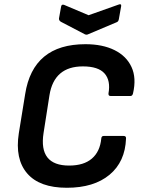

<svg xmlns="http://www.w3.org/2000/svg" viewBox="-20 -876 670 908"><path d="M296 12Q167 12 108.5 -56Q50 -124 69 -246L99 -431Q136 -667 384 -667Q465 -667 521.5 -639Q578 -611 602 -559Q626 -507 609 -434Q606 -422 597 -422H503Q492 -422 493 -434Q504 -495 474.5 -528.5Q445 -562 372 -562Q236 -562 214 -426L186 -247Q162 -93 307 -93Q376 -93 414.5 -126Q453 -159 459 -221Q460 -233 470 -233H565Q577 -233 576 -221Q572 -111 498 -49.5Q424 12 296 12ZM540 -854Q555 -860 553 -847L542 -785Q540 -774 532 -771L397 -714Q389 -710 381 -714L268 -773Q258 -779 259 -789L269 -845Q271 -857 283 -853L399 -804Z"/></svg>

Font: Sofia Sans
Style: Bold Italic
Weight: 700
Italic angle: -9°
Designer: Botio Nikoltchev, Ani Petrova
Foundry: lettersoup
Version: Version 4.101; ttfautohint (v1.8.4.7-5d5b)